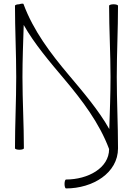

<svg xmlns="http://www.w3.org/2000/svg" viewBox="-20 -832 714 1077"><path d="M64 -800C64 -667 71 -533 71 -400C71 -267 64 -133 64 0C64 4 75 8 89 8C103 8 114 4 114 0C114 -133 106 -267 106 -400C106 -497 110 -594 113 -692C172 -587 260 -484 340 -389C441 -269 537 -143 592 4C592 111 473 175 350 175C346 175 342 186 342 200C342 214 346 225 350 225C501 225 642 138 642 0C642 -133 635 -267 635 -400C635 -533 642 -667 642 -800C642 -804 631 -808 617 -808C603 -808 592 -804 592 -800C592 -667 600 -533 600 -400C600 -303 596 -206 593 -108C534 -213 446 -316 366 -411C264 -532 167 -660 112 -809C111 -813 100 -812 87 -808C75 -808 64 -804 64 -800Z"/></svg>

Font: Nupuram Condensed Thin
Style: Regular
Weight: 100
Width: 3
Designer: Santhosh Thottingal (santhosh.thottingal@gmail.com)
Foundry: SMC
Version: Version 1.000